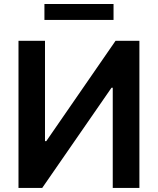

<svg xmlns="http://www.w3.org/2000/svg" viewBox="-20 -929 781 949"><path d="M669 0H537.3V-495.4H531.2L188.6 0H71.4V-727.3H202.4V-231.5H208.8L551.1 -727.3H669ZM541.2 -830.6H199.6V-909.1H541.2Z"/></svg>

Font: Linik Sans SemiBold
Style: Regular
Weight: 600
Designer: Fonts by Rasmus Andersson / Changes by Cristiano Sobral with parts from Marc Monis
Foundry: rsms
Version: Version 3.020; ttfautohint (v1.6)